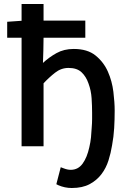

<svg xmlns="http://www.w3.org/2000/svg" viewBox="-20 -732 610 961"><path d="M195 -417Q225 -445 262.5 -466Q300 -487 349 -487Q418 -487 458.5 -454Q499 -421 520 -373.5Q541 -326 547.5 -272.5Q554 -219 554 -178Q554 -134 551.5 -91Q549 -48 541 -5Q535 33 523 71Q511 109 488 139.5Q465 170 429 189.5Q393 209 339 209Q322 209 305 205.5Q288 202 272 195L262 190L284 105L300 111Q318 118 334 118Q371 118 393.5 87Q416 56 427 5Q433 -20 435.5 -45Q438 -70 439 -93Q441 -117 441 -136.5Q441 -156 441 -169Q441 -201 438.5 -240Q436 -279 423 -314Q411 -349 388 -370.5Q365 -392 323 -392Q286 -392 255.5 -368Q225 -344 198 -315V0H88V-543H16V-623L88 -628V-712H198V-629H407V-543H198Q198 -511 197 -480Q196 -449 195 -417Z"/></svg>

Font: Codetta
Style: Bold
Weight: 700
Designer: Ulrich Proeller
Foundry: PROSA GmbH
Version: Version 2.00;September 29, 2018;FontCreator 11.5.0.2427 64-b